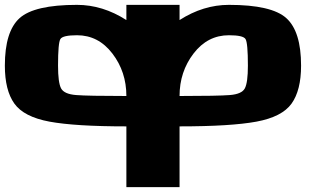

<svg xmlns="http://www.w3.org/2000/svg" viewBox="-20 -645 1384 790"><path d="M296.9 -500Q238.3 -500 228.5 -484.4Q218.8 -468.8 218.8 -375Q218.8 -304.7 231.4 -281.2Q244.1 -257.8 293 -253.9Q341.8 -250 500 -250Q500 -349.6 442.4 -424.8Q384.8 -500 296.9 -500ZM718.8 125H500V-125Q289.1 -125 183.6 -144.5Q78.1 -164.1 39.1 -218.8Q0 -273.4 0 -375Q0 -515.6 60.5 -570.3Q121.1 -625 296.9 -625Q402.3 -625 500 -562.5V-625H718.8ZM1000 -375Q1000 -468.8 990.2 -484.4Q980.5 -500 921.9 -500Q834 -500 776.4 -424.8Q718.8 -349.6 718.8 -250Q877 -250 925.8 -253.9Q974.6 -257.8 987.3 -281.2Q1000 -304.7 1000 -375ZM718.8 -625V-562.5Q816.4 -625 921.9 -625Q1097.7 -625 1158.2 -570.3Q1218.8 -515.6 1218.8 -375Q1218.8 -273.4 1179.7 -218.8Q1140.6 -164.1 1035.2 -144.5Q929.7 -125 718.8 -125V125H500V-625Z"/></svg>

Font: CraftyPE
Style: Regular
Weight: 400
Designer: Erek Butcher
Foundry: Haunted Coop
Version: Version 0.018;April 4, 2024;FontCreator 15.0.0.2962 64-bit